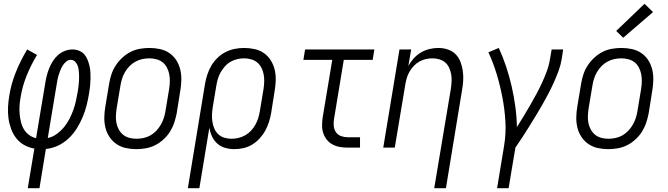

<svg xmlns="http://www.w3.org/2000/svg" viewBox="-20 -782 3540 1017"><path d="M127 215 162 5Q133 0 108 -14Q83 -28 66 -50Q49 -72 39 -99Q29 -126 25 -155Q21 -184 22.5 -214Q24 -244 29 -274Q39 -338 64 -400Q89 -462 124 -520L176 -491Q144 -438 121 -381Q98 -324 89 -266Q85 -244 83.5 -222Q82 -200 84 -178.5Q86 -157 91 -136Q96 -115 106.5 -97.5Q117 -80 133.5 -67.5Q150 -55 171 -50L220 -343Q223 -363 228 -382.5Q233 -402 241 -421.5Q249 -441 260.5 -459Q272 -477 288 -491Q304 -505 324 -512.5Q344 -520 364 -520Q382 -520 398.5 -513.5Q415 -507 426 -494.5Q437 -482 443.5 -466Q450 -450 454 -433Q458 -416 459 -398Q460 -380 459.5 -362Q459 -344 457 -325.5Q455 -307 452 -289Q447 -257 439 -225Q431 -193 418 -162Q405 -131 387 -102Q369 -73 343.5 -49Q318 -25 287 -10.5Q256 4 223 7L189 215ZM233 -51Q258 -56 280 -72Q302 -88 319 -108.5Q336 -129 348 -152.5Q360 -176 368.5 -200Q377 -224 382.5 -249Q388 -274 392 -298Q394 -310 395.5 -322.5Q397 -335 398 -347Q399 -359 399 -371Q399 -383 398.5 -394.5Q398 -406 396 -417.5Q394 -429 389 -439.5Q384 -450 375.5 -457.5Q367 -465 354 -465Q342 -465 330.5 -455.5Q319 -446 312 -434.5Q305 -423 300 -410.5Q295 -398 291 -385.5Q287 -373 284.5 -360Q282 -347 280 -334Z M702 8Q673 8 646 2Q619 -4 597 -19Q575 -34 560 -56.5Q545 -79 538.5 -105.5Q532 -132 532.5 -160.5Q533 -189 538 -218L558 -338Q562 -363 570 -387.5Q578 -412 592.5 -434.5Q607 -457 627.5 -476Q648 -495 671.5 -507Q695 -519 721 -523.5Q747 -528 772 -528Q800 -528 827.5 -522Q855 -516 877 -501Q899 -486 913.5 -463.5Q928 -441 934.5 -414.5Q941 -388 940.5 -359.5Q940 -331 935 -302L916 -182Q911 -157 903 -132.5Q895 -108 881 -85.5Q867 -63 846.5 -44Q826 -25 802 -13Q778 -1 752.5 3.5Q727 8 702 8ZM703 -47Q721 -47 740 -51Q759 -55 776 -64.5Q793 -74 807 -88.5Q821 -103 831 -120Q841 -137 847 -155Q853 -173 856 -191L876 -311Q879 -331 879.5 -350.5Q880 -370 876.5 -388.5Q873 -407 864.5 -423.5Q856 -440 842 -451.5Q828 -463 809 -468Q790 -473 771 -473Q752 -473 733.5 -469Q715 -465 697.5 -455.5Q680 -446 666 -431.5Q652 -417 642 -400Q632 -383 626.5 -365Q621 -347 618 -329L598 -209Q595 -189 594 -169.5Q593 -150 596.5 -131.5Q600 -113 609 -96.5Q618 -80 632 -68.5Q646 -57 664.5 -52Q683 -47 703 -47Z M975 215 1066 -338Q1070 -362 1078 -386.5Q1086 -411 1099 -433.5Q1112 -456 1131.5 -475Q1151 -494 1174.5 -506Q1198 -518 1223 -523Q1248 -528 1272 -528Q1301 -528 1328.5 -522Q1356 -516 1377.5 -501Q1399 -486 1413.5 -463.5Q1428 -441 1434.5 -414.5Q1441 -388 1440.5 -359.5Q1440 -331 1435 -302L1416 -182Q1412 -159 1404.5 -135.5Q1397 -112 1385 -90Q1373 -68 1355 -48.5Q1337 -29 1315.5 -16Q1294 -3 1269.5 2.5Q1245 8 1221 8Q1196 8 1172 1Q1148 -6 1130.5 -22Q1113 -38 1103 -59.5Q1093 -81 1089 -106L1036 215ZM1207 -47Q1225 -47 1243.5 -51.5Q1262 -56 1279 -65.5Q1296 -75 1309.5 -89.5Q1323 -104 1332.5 -121Q1342 -138 1347.5 -155.5Q1353 -173 1356 -191L1376 -311Q1379 -331 1379.5 -350.5Q1380 -370 1376.5 -388.5Q1373 -407 1364.5 -423.5Q1356 -440 1342 -451.5Q1328 -463 1309.5 -468Q1291 -473 1272 -473Q1254 -473 1235.5 -468.5Q1217 -464 1200.5 -454.5Q1184 -445 1171 -430Q1158 -415 1148.5 -398.5Q1139 -382 1134 -364.5Q1129 -347 1126 -329L1107 -215Q1104 -195 1103 -175.5Q1102 -156 1105 -137Q1108 -118 1115.5 -100.5Q1123 -83 1136.5 -70.5Q1150 -58 1168.5 -52.5Q1187 -47 1207 -47Z M1822 0Q1801 0 1780.5 -3.5Q1760 -7 1742 -16.5Q1724 -26 1711.5 -41.5Q1699 -57 1692.5 -76Q1686 -95 1686 -116.5Q1686 -138 1689 -159L1740 -465H1587L1596 -520H1963L1954 -465H1801L1749 -150Q1746 -132 1748 -113.5Q1750 -95 1760 -81Q1770 -67 1787 -61Q1804 -55 1822 -55H1887V0Z M2280 215 2368 -311Q2371 -331 2372 -350Q2373 -369 2370 -387Q2367 -405 2359.5 -422Q2352 -439 2339 -450.5Q2326 -462 2308 -467.5Q2290 -473 2270 -473Q2253 -473 2235.5 -469Q2218 -465 2201.5 -456Q2185 -447 2172 -433Q2159 -419 2149.5 -403Q2140 -387 2135 -370Q2130 -353 2127 -335L2071 0H2010L2096 -520H2158L2143 -433Q2155 -455 2172 -473.5Q2189 -492 2210.5 -504.5Q2232 -517 2255.5 -522.5Q2279 -528 2302 -528Q2328 -528 2352 -520Q2376 -512 2393 -495Q2410 -478 2419 -454.5Q2428 -431 2431.5 -406Q2435 -381 2433.5 -355Q2432 -329 2427 -302L2342 215Z M2613 215 2650 -9Q2661 -75 2657 -140Q2653 -205 2641 -267Q2629 -329 2611 -389Q2593 -449 2567 -505L2622 -528Q2644 -480 2661 -429Q2678 -378 2690 -325.5Q2702 -273 2709.5 -218.5Q2717 -164 2718 -109Q2736 -137 2753.5 -166Q2771 -195 2788 -224.5Q2805 -254 2821 -283.5Q2837 -313 2851 -343.5Q2865 -374 2876.5 -405Q2888 -436 2893 -468L2902 -520H2963L2955 -468Q2950 -437 2938.5 -406Q2927 -375 2913.5 -345Q2900 -315 2884.5 -285.5Q2869 -256 2852.5 -227Q2836 -198 2818.5 -169.5Q2801 -141 2783.5 -112.5Q2766 -84 2747.5 -56Q2729 -28 2710 0L2674 215Z M3202 8Q3173 8 3146 2Q3119 -4 3097 -19Q3075 -34 3060 -56.5Q3045 -79 3038.5 -105.5Q3032 -132 3032.5 -160.5Q3033 -189 3038 -218L3058 -338Q3062 -363 3070 -387.5Q3078 -412 3092.5 -434.5Q3107 -457 3127.5 -476Q3148 -495 3171.5 -507Q3195 -519 3221 -523.5Q3247 -528 3272 -528Q3300 -528 3327.5 -522Q3355 -516 3377 -501Q3399 -486 3413.5 -463.5Q3428 -441 3434.5 -414.5Q3441 -388 3440.5 -359.5Q3440 -331 3435 -302L3416 -182Q3411 -157 3403 -132.5Q3395 -108 3381 -85.5Q3367 -63 3346.5 -44Q3326 -25 3302 -13Q3278 -1 3252.5 3.5Q3227 8 3202 8ZM3203 -47Q3221 -47 3240 -51Q3259 -55 3276 -64.5Q3293 -74 3307 -88.5Q3321 -103 3331 -120Q3341 -137 3347 -155Q3353 -173 3356 -191L3376 -311Q3379 -331 3379.5 -350.5Q3380 -370 3376.5 -388.5Q3373 -407 3364.5 -423.5Q3356 -440 3342 -451.5Q3328 -463 3309 -468Q3290 -473 3271 -473Q3252 -473 3233.5 -469Q3215 -465 3197.5 -455.5Q3180 -446 3166 -431.5Q3152 -417 3142 -400Q3132 -383 3126.5 -365Q3121 -347 3118 -329L3098 -209Q3095 -189 3094 -169.5Q3093 -150 3096.5 -131.5Q3100 -113 3109 -96.5Q3118 -80 3132 -68.5Q3146 -57 3164.5 -52Q3183 -47 3203 -47ZM3281 -582 3244 -618 3394 -762 3439 -718Z"/></svg>

Font: Iosevka SS04 Light
Style: Italic
Weight: 300
Italic angle: -9°
Monospace: yes
Designer: Belleve Invis
Foundry: Belleve Invis
Version: Version 19.0.0; ttfautohint (v1.8.4)